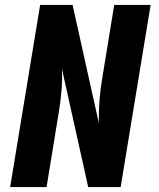

<svg xmlns="http://www.w3.org/2000/svg" viewBox="-20 -755 640 775"><path d="M21 0 142 -735H273L379 -258Q378 -303 381.5 -349Q385 -395 393 -441L441 -735H588L467 0H336L230 -477Q232 -432 228 -386Q224 -340 216 -294L168 0Z"/></svg>

Font: Iosevka SS04 Heavy Extended
Style: Italic
Weight: 900
Width: 7
Italic angle: -9°
Monospace: yes
Designer: Belleve Invis
Foundry: Belleve Invis
Version: Version 19.0.0; ttfautohint (v1.8.4)